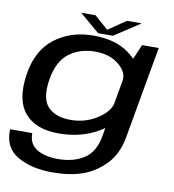

<svg xmlns="http://www.w3.org/2000/svg" viewBox="-102 -801 1016 1122"><g transform="rotate(10 405.5 -240.0)"><path d="M284 234.5Q387 234.5 462.2 208Q537.5 181.5 596.8 120Q656 58.5 674 -44.5L770.5 -589H672L610 -445.5L536 -26.5Q519.5 71 456.8 111.5Q394 152 303 152Q249 152 208.8 138Q168.5 124 148.5 97.5Q128.5 71 129 29H-2.5Q-7 137.5 75.5 186Q158 234.5 284 234.5ZM279.5 4Q410.5 4 509.5 -52.5Q608.5 -109 617.5 -160L572.5 -231Q563 -176.5 492.8 -131.2Q422.5 -86 335.5 -86Q245.5 -86 200.2 -134.2Q155 -182.5 173 -295Q191 -407.5 255 -455.8Q319 -504 409.5 -504Q496 -504 550.5 -459.2Q605 -414.5 595.5 -360L664.5 -427Q673.5 -477.5 593.8 -536Q514 -594.5 383 -594.5Q249 -594.5 153 -520.8Q57 -447 36 -296Q15 -145.5 80.2 -70.8Q145.5 4 279.5 4ZM406.5 -613H494L647.5 -713.5H560L455.5 -641.5L373.5 -713.5H288.5Z"/></g></svg>

Font: Anybody Expanded Medium
Style: Italic
Weight: 500
Width: 7
Italic angle: -10°
Version: Version 1.113;gftools[0.9.25]